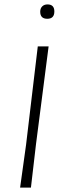

<svg xmlns="http://www.w3.org/2000/svg" viewBox="-20 -849 287 869"><path d="M195 -829Q226 -829 226 -797Q226 -764 194 -764Q162 -764 162 -796Q162 -811 171 -820Q180 -829 195 -829ZM200 -639 143 -197 120 0H71L98 -194L151 -639Z"/></svg>

Font: Alegreya Sans Light
Style: Italic
Weight: 300
Italic angle: -7°
Designer: Juan Pablo del Peral
Foundry: Huerta Tipografica
Version: Version 2.007